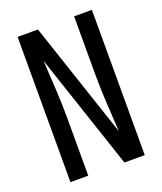

<svg xmlns="http://www.w3.org/2000/svg" viewBox="-136 -824 772 913"><g transform="rotate(-20 250.0 -367.5)"><path d="M62 0V-735H165L361 -149Q357 -222 352.5 -295Q348 -368 348 -441V-735H438V0H335L139 -586Q143 -513 147.5 -440Q152 -367 152 -294V0Z"/></g></svg>

Font: Iosevka Fixed Medium
Style: Regular
Weight: 500
Monospace: yes
Designer: Belleve Invis
Foundry: Belleve Invis
Version: Version 32.3.0